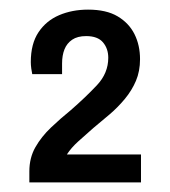

<svg xmlns="http://www.w3.org/2000/svg" viewBox="-20 -819 353 399"><path d="M41 -440V-463Q41 -491 53.5 -513Q66 -535 86 -554Q106 -573 127 -590Q158 -617 181.5 -642Q205 -667 205 -699Q205 -718 194 -731Q183 -744 159 -744Q141 -744 130 -736.5Q119 -729 114 -716.5Q109 -704 109 -687V-665H47Q46 -669 45 -676.5Q44 -684 44 -690Q44 -728 60 -752Q76 -776 103 -787.5Q130 -799 163 -799Q201 -799 224.5 -785Q248 -771 259.5 -748Q271 -725 271 -696Q271 -671 262.5 -651Q254 -631 239.5 -613.5Q225 -596 208 -581.5Q191 -567 174 -553Q158 -539 143 -525.5Q128 -512 119 -498H273V-440Z"/></svg>

Font: Archivo SemiCondensed Medium
Style: Regular
Weight: 500
Width: 4
Designer: Hector Gatti
Foundry: Omnibus-Type
Version: Version 2.001